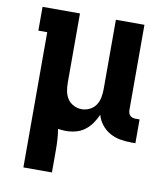

<svg xmlns="http://www.w3.org/2000/svg" viewBox="-82 -600 765 874"><g transform="rotate(10 300.0 -162.5)"><path d="M85 205V-420H44V-530H217V-210Q217 -191 220.5 -171.5Q224 -152 234.5 -136Q245 -120 263 -111Q281 -102 300 -102Q319 -102 337 -111Q355 -120 365.5 -136Q376 -152 379.5 -171.5Q383 -191 383 -210V-530H515V-136Q515 -129 517 -122.5Q519 -116 524 -111Q529 -106 535.5 -104Q542 -102 549 -102H568V8H549Q523 8 497.5 3.5Q472 -1 449.5 -13.5Q427 -26 410.5 -47Q394 -68 388 -92Q379 -71 365.5 -51.5Q352 -32 333.5 -18Q315 -4 292 2Q269 8 246 8Q237 8 228 7Q219 6 210 5Q214 29 215.5 53.5Q217 78 217 102V205Z"/></g></svg>

Font: Iosevka Slab XBdEx
Style: Regular
Weight: 800
Width: 7
Monospace: yes
Designer: Belleve Invis
Foundry: Belleve Invis
Version: Version 11.1.0; ttfautohint (v1.8.3)